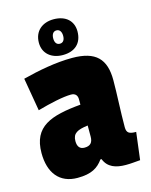

<svg xmlns="http://www.w3.org/2000/svg" viewBox="-105 -740 646 820"><g transform="rotate(-15 218.0 -330.5)"><path d="M14 -132C14 -45 56 10 136 10C198 10 227 -9 250 -41H255C270 -2 305 10 349 10C374 10 384 8 413 6L428 -115C398 -115 386 -121 386 -147C386 -216 391 -292 391 -354C391 -447 350 -491 245 -491C173 -491 95 -476 25 -458L50 -312C106 -328 166 -341 200 -341C220 -341 228 -329 228 -313V-289C95 -277 14 -250 14 -132ZM198 -107C177 -107 167 -120 167 -144C167 -179 189 -189 235 -195V-146C235 -119 223 -107 198 -107ZM211 -671C162 -671 125 -642 125 -590C125 -542 161 -513 211 -513C264 -513 297 -542 297 -595C297 -641 265 -671 211 -671ZM189 -592C189 -609 196 -622 211 -622C226 -622 233 -609 233 -592C233 -575 226 -563 211 -563C196 -563 189 -575 189 -592Z"/></g></svg>

Font: Passion One
Style: Regular
Weight: 400
Designer: Alejandro Lo Celso
Foundry: Fontstage
Version: Version 1.001